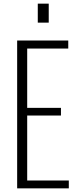

<svg xmlns="http://www.w3.org/2000/svg" viewBox="-20 -1032 433 1052"><path d="M74 0V-810H354V-766H129V-441H314V-399H129V-43H357V0ZM187 -908V-1012H247V-908Z"/></svg>

Font: Oswald ExtraLight
Style: Regular
Weight: 250
Designer: Vernon Adams
Foundry: Vernon Adams
Version: Version 4.100; ttfautohint (v1.8.1.43-b0c9)